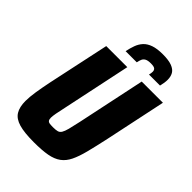

<svg xmlns="http://www.w3.org/2000/svg" viewBox="-256 -1000 1121 1121"><g transform="rotate(45 304.5 -440.0)"><path d="M239 8Q160 8 115.5 -5Q71 -18 52.5 -48Q34 -78 34 -128Q34 -161 41 -206Q48 -251 60 -309L141 -688H315L226 -266Q217 -226 212.5 -201.5Q208 -177 208 -164Q208 -150 213 -143Q218 -136 229 -134.5Q240 -133 257 -133Q279 -133 292 -136.5Q305 -140 313 -153Q321 -166 328 -192.5Q335 -219 345 -266L434 -688H609L529 -309Q512 -231 498 -176Q484 -121 466.5 -85Q449 -49 421 -28.5Q393 -8 349.5 0Q306 8 239 8ZM242 -747Q248 -777 257.5 -803Q267 -829 284.5 -848Q302 -867 332 -877.5Q362 -888 409 -888Q457 -888 484.5 -877.5Q512 -867 523 -848Q534 -829 534 -803Q534 -790 532 -776.5Q530 -763 526 -747H435Q437 -754 438 -761Q439 -768 439 -774Q439 -787 430.5 -794Q422 -801 397 -801Q372 -801 359.5 -794Q347 -787 342 -774.5Q337 -762 334 -747Z"/></g></svg>

Font: Saira SemiCondensed ExtraBold
Style: Italic
Weight: 800
Width: 4
Italic angle: -12°
Designer: Hector Gatti with collaboration of the Omnibus-Type team
Foundry: Omnibus-Type
Version: Version 1.101